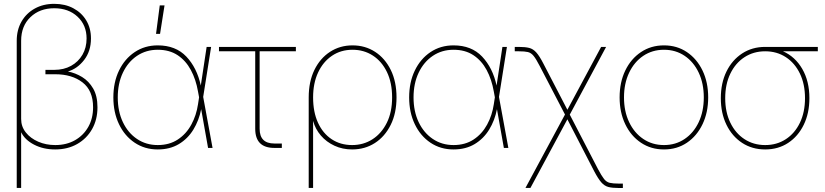

<svg xmlns="http://www.w3.org/2000/svg" viewBox="-20 -755 4209 980"><path d="M65.4 204.1V-546.9Q65.4 -602.5 89.8 -645Q114.3 -687.5 157.5 -711.4Q200.7 -735.4 256.8 -735.4Q312 -735.4 354.2 -712.9Q396.5 -690.4 420.4 -650.6Q444.3 -610.8 444.3 -558.6Q444.3 -494.1 409.7 -449.2Q375 -404.3 326.7 -390.1Q364.7 -382.8 399.2 -361.8Q433.6 -340.8 455.6 -303Q477.5 -265.1 477.5 -207.5Q477.5 -144.5 450 -95.9Q422.4 -47.4 373.8 -19.8Q325.2 7.8 261.7 7.8Q201.2 7.8 154.1 -16.6Q106.9 -41 87.9 -80.1V204.1ZM262.2 -14.6Q319.3 -14.6 362.8 -39.3Q406.2 -64 430.7 -107.4Q455.1 -150.9 455.1 -207.5Q455.1 -293 401.1 -334.5Q347.2 -376 262.2 -376H211.9V-398.4H256.8Q305.7 -398.4 342.8 -418.9Q379.9 -439.5 400.9 -475.6Q421.9 -511.7 421.9 -558.6Q421.9 -627 375.7 -669.9Q329.6 -712.9 256.8 -712.9Q182.6 -712.9 135.3 -667.5Q87.9 -622.1 87.9 -546.9V-147.9Q87.9 -108.9 111.8 -78.9Q135.7 -48.8 175.3 -31.7Q214.8 -14.6 262.2 -14.6Z M785.2 7.8Q718.8 7.8 667.5 -26.6Q616.2 -61 587.4 -121.1Q558.6 -181.2 558.6 -257.8Q558.6 -335 587.4 -394.8Q616.2 -454.6 667.5 -489Q718.8 -523.4 785.2 -523.4Q877 -523.4 931.2 -466.1Q985.4 -408.7 1004.9 -318.4L1034.7 -515.6H1057.6L1017.1 -260.3L1064.9 0H1042L1006.8 -197.8Q995.6 -140.1 967 -93.5Q938.5 -46.9 892.8 -19.5Q847.2 7.8 785.2 7.8ZM996.1 -258.3 990.7 -287.6Q980 -349.6 954.1 -397.7Q928.2 -445.8 886.5 -473.4Q844.7 -501 785.2 -501Q725.6 -501 679.4 -470Q633.3 -439 607.2 -384Q581.1 -329.1 581.1 -257.8Q581.1 -186.5 607.2 -131.6Q633.3 -76.7 679.4 -45.7Q725.6 -14.6 785.2 -14.6Q844.7 -14.6 887.7 -43Q930.7 -71.3 956.5 -118.9Q982.4 -166.5 990.7 -223.1ZM776.4 -582 795.4 -727.5H819.8L796.9 -582Z M1380.4 0Q1282.7 0 1282.7 -97.7V-493.2H1097.7V-515.6H1490.2V-493.2H1305.2V-97.7Q1305.2 -22.5 1380.4 -22.5H1418.5V0Z M1555.7 204.1V-257.8Q1555.7 -338.4 1584.7 -397.9Q1613.8 -457.5 1664.6 -490.5Q1715.3 -523.4 1779.3 -523.4Q1843.8 -523.4 1894.5 -490.5Q1945.3 -457.5 1974.6 -397.9Q2003.9 -338.4 2003.9 -257.8Q2003.9 -177.2 1974.1 -117.4Q1944.3 -57.6 1893.3 -24.9Q1842.3 7.8 1777.3 7.8Q1728.5 7.8 1687.3 -11.2Q1646 -30.3 1617.7 -63.2Q1589.4 -96.2 1578.6 -136.7H1578.1V204.1ZM1777.3 -14.6Q1835.4 -14.6 1881.6 -44.4Q1927.7 -74.2 1954.6 -128.7Q1981.4 -183.1 1981.4 -257.8Q1981.4 -332.5 1955.1 -387.2Q1928.7 -441.9 1883.1 -471.4Q1837.4 -501 1779.3 -501Q1719.7 -501 1674.3 -470.2Q1628.9 -439.5 1603.5 -384.8Q1578.1 -330.1 1578.1 -257.8Q1578.1 -183.1 1603 -128.7Q1627.9 -74.2 1672.9 -44.4Q1717.8 -14.6 1777.3 -14.6Z M2294.9 7.8Q2228.5 7.8 2177.2 -26.6Q2126 -61 2097.2 -121.1Q2068.4 -181.2 2068.4 -257.8Q2068.4 -335 2097.2 -394.8Q2126 -454.6 2177.2 -489Q2228.5 -523.4 2294.9 -523.4Q2386.7 -523.4 2440.9 -466.1Q2495.1 -408.7 2514.6 -318.4L2544.4 -515.6H2567.4L2526.9 -260.3L2574.7 0H2551.8L2516.6 -197.8Q2505.4 -140.1 2476.8 -93.5Q2448.2 -46.9 2402.6 -19.5Q2356.9 7.8 2294.9 7.8ZM2505.9 -258.3 2500.5 -287.6Q2489.7 -349.6 2463.9 -397.7Q2438 -445.8 2396.2 -473.4Q2354.5 -501 2294.9 -501Q2235.4 -501 2189.2 -470Q2143.1 -439 2116.9 -384Q2090.8 -329.1 2090.8 -257.8Q2090.8 -186.5 2116.9 -131.6Q2143.1 -76.7 2189.2 -45.7Q2235.4 -14.6 2294.9 -14.6Q2354.5 -14.6 2397.5 -43Q2440.4 -71.3 2466.3 -118.9Q2492.2 -166.5 2500.5 -223.1Z M2662.1 204.1 2863.8 -170.4 2734.4 -418.9Q2716.3 -454.1 2703.6 -469.7Q2690.9 -485.4 2674.6 -489.3Q2658.2 -493.2 2627.9 -493.2H2607.4V-515.6H2627.9Q2660.6 -515.6 2680.9 -510.5Q2701.2 -505.4 2717.5 -487.1Q2733.9 -468.8 2753.9 -429.7L2876 -194.8L3048.3 -515.6H3073.7L2888.2 -169.9L3032.2 107.9Q3050.8 143.1 3063.2 158.7Q3075.7 174.3 3092.3 178.2Q3108.9 182.1 3138.7 182.1H3159.2V204.6H3138.7Q3106 204.6 3085.7 199.5Q3065.4 194.3 3049.3 176Q3033.2 157.7 3012.7 118.7L2876 -146L2687.5 204.1Z M3369.1 7.8Q3302.7 7.8 3251.5 -26.6Q3200.2 -61 3171.4 -121.1Q3142.6 -181.2 3142.6 -257.8Q3142.6 -335 3171.4 -394.8Q3200.2 -454.6 3251.5 -489Q3302.7 -523.4 3369.1 -523.4Q3435.5 -523.4 3486.3 -489Q3537.1 -454.6 3565.9 -394.8Q3594.7 -335 3594.7 -257.8Q3594.7 -181.2 3565.9 -121.1Q3537.1 -61 3486.3 -26.6Q3435.5 7.8 3369.1 7.8ZM3369.1 -14.6Q3428.7 -14.6 3474.6 -45.7Q3520.5 -76.7 3546.4 -131.6Q3572.3 -186.5 3572.3 -257.8Q3572.3 -329.1 3546.4 -384Q3520.5 -439 3474.6 -470Q3428.7 -501 3369.1 -501Q3309.6 -501 3263.4 -470Q3217.3 -439 3191.2 -384Q3165 -329.1 3165 -257.8Q3165 -186.5 3191.2 -131.6Q3217.3 -76.7 3263.4 -45.7Q3309.6 -14.6 3369.1 -14.6Z M3885.7 7.8Q3819.3 7.8 3768.1 -25.6Q3716.8 -59.1 3688 -118.2Q3659.2 -177.2 3659.2 -253.9Q3659.2 -331.1 3688 -389.9Q3716.8 -448.7 3768.1 -482.2Q3819.3 -515.6 3885.7 -515.6H4154.3V-493.2H3976.6Q4038.6 -465.8 4075 -403.1Q4111.3 -340.3 4111.3 -253.9Q4111.3 -177.2 4082.5 -118.2Q4053.7 -59.1 4002.9 -25.6Q3952.1 7.8 3885.7 7.8ZM3885.7 -493.2Q3826.2 -493.2 3780 -463.1Q3733.9 -433.1 3707.8 -379.2Q3681.6 -325.2 3681.6 -253.9Q3681.6 -182.6 3707.8 -128.7Q3733.9 -74.7 3780 -44.7Q3826.2 -14.6 3885.7 -14.6Q3945.3 -14.6 3991.2 -44.7Q4037.1 -74.7 4063 -128.7Q4088.9 -182.6 4088.9 -253.9Q4088.9 -325.2 4063 -379.2Q4037.1 -433.1 3991.2 -463.1Q3945.3 -493.2 3885.7 -493.2Z"/></svg>

Font: Inter Display Thin
Style: Regular
Weight: 100
Designer: Rasmus Andersson
Foundry: rsms
Version: Version 4.000;git-a52131595